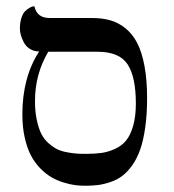

<svg xmlns="http://www.w3.org/2000/svg" viewBox="-20 -577 550 608"><path d="M289.1 -413.1H132.8Q90.8 -342.3 90.8 -256.8Q90.8 -223.1 96.7 -196.3Q102.5 -169.4 111.3 -152.3Q120.1 -135.3 134.5 -122.8Q148.9 -110.4 161.6 -104.2Q174.3 -98.1 192.9 -94.7Q211.4 -91.3 223.1 -90.6Q234.9 -89.8 252.9 -89.8Q281.2 -89.8 302 -92.8Q322.8 -95.7 344.2 -105.5Q365.7 -115.2 379.4 -132.1Q393.1 -148.9 401.6 -178.5Q410.2 -208 410.2 -249Q410.2 -333.5 384 -373.3Q357.9 -413.1 289.1 -413.1ZM250 11.2Q234.4 11.2 218.5 9.3Q202.6 7.3 182.4 1.2Q162.1 -4.9 144.3 -14.9Q126.5 -24.9 108.9 -42.5Q91.3 -60.1 78.9 -83Q66.4 -106 58.6 -139.9Q50.8 -173.8 50.8 -214.8Q50.8 -332 104 -414.1Q87.4 -414.1 74.7 -422.1Q62 -430.2 55.7 -442.4Q49.3 -454.6 46.1 -465.6Q43 -476.6 43 -485.8Q43 -504.9 47.6 -519.5Q52.2 -534.2 59.1 -541Q65.9 -547.9 72.8 -551.8Q79.6 -555.7 84 -556.6L88.9 -557.1Q96.7 -520 137.2 -520H271Q303.7 -520 329.3 -512.7Q355 -505.4 377.2 -487.5Q399.4 -469.7 414.3 -441.2Q429.2 -412.6 437.5 -368.4Q445.8 -324.2 445.8 -266.1Q445.8 -214.8 439.9 -173.6Q434.1 -132.3 424.1 -103.8Q414.1 -75.2 399.2 -54.2Q384.3 -33.2 368.2 -20.8Q352.1 -8.3 331.1 -1Q310.1 6.3 291.5 8.8Q272.9 11.2 250 11.2Z"/></svg>

Font: Common Serif
Style: Regular
Weight: 400
Designer: Philipp H. Poll, Khaled Hosny
Foundry: Stefan Peev, Context Ltd.
Version: Version 1.026